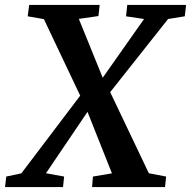

<svg xmlns="http://www.w3.org/2000/svg" viewBox="-52 -763 778 783"><path d="M-31.5 0 -26.5 -43 35 -56 275.5 -373.5 365.5 -444 535.5 -685.5 462 -696.5 467 -743H707L701.5 -696.5L633.5 -685.5L396 -385.5L305 -307L135.5 -56.5L209.5 -43L205 0ZM323.5 0 327 -43 404.5 -56 305 -306.5 275.5 -372 127 -685 61 -696.5 67 -743H354.5L349.5 -697.5L269.5 -686L367.5 -444.5L397.5 -387L555 -56.5L625.5 -43L621 0Z"/></svg>

Font: Merriweather 24pt SemiBold
Style: Italic
Weight: 600
Italic angle: -7.8°
Version: Version 2.101